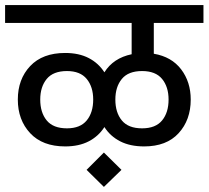

<svg xmlns="http://www.w3.org/2000/svg" viewBox="-30 -667 819 754"><path d="M0 0ZM574 -577V-456Q644 -444 681.5 -394.5Q719 -345 719 -276Q719 -196 671.5 -144Q624 -92 536 -92Q481 -92 442 -112Q403 -132 380 -168Q357 -132 318.5 -112Q280 -92 226 -92Q137 -92 88.5 -144Q40 -196 40 -276Q40 -356 88.5 -407.5Q137 -459 226 -459Q280 -459 318.5 -439Q357 -419 380 -383Q415 -439 487 -454V-577H-10V-647H769V-577ZM336 -276Q336 -326 310.5 -357Q285 -388 233 -388Q179 -388 153.5 -357Q128 -326 128 -276Q128 -225 153.5 -194Q179 -163 233 -163Q285 -163 310.5 -194Q336 -225 336 -276ZM528 -388Q474 -388 448.5 -357Q423 -326 423 -276Q423 -225 448.5 -194Q474 -163 528 -163Q581 -163 606.5 -194Q632 -225 632 -276Q632 -326 606.5 -357Q581 -388 528 -388ZM310 0 378 -68 447 0 378 67Z"/></svg>

Font: Biryani
Style: Regular
Weight: 400
Designer: Dan Reynolds and Mathieu Reguer
Foundry: Dan Reynolds and Mathieu Reguer
Version: Version 1.004; ttfautohint (v1.1) -l 5 -r 5 -G 72 -x 0 -D la